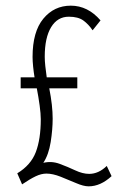

<svg xmlns="http://www.w3.org/2000/svg" viewBox="-20 -643 440 678"><path d="M58 8 41 -31Q89 -60 106.5 -106Q124 -152 124 -222Q124 -241 120 -270.5Q116 -300 110 -331H53V-370H102Q99 -388 97 -407.5Q95 -427 95 -442Q95 -531 133 -577Q171 -623 230 -623Q290 -623 335 -571L307 -536Q293 -557 274.5 -570.5Q256 -584 223 -584Q183 -584 160.5 -547Q138 -510 138 -443Q138 -428 140 -409.5Q142 -391 145 -370H253V-331H154Q166 -270 166 -224Q166 -186 159 -141.5Q152 -97 133 -68Q162 -75 190.5 -64.5Q219 -54 245.5 -41.5Q272 -29 295 -29Q328 -29 357 -57L374 -21Q335 15 293 15Q275 15 248.5 3.5Q222 -8 194 -19Q166 -30 144 -30Q126 -30 106 -20.5Q86 -11 58 8Z"/></svg>

Font: Inconsolata Condensed Light
Style: Regular
Weight: 300
Width: 3
Monospace: yes
Designer: Raph Levien, Cyreal, Brenton Simpson
Foundry: Raph Levien, Cyreal, Google
Version: Version 3.001; ttfautohint (v1.8.2.53-6de2)